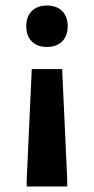

<svg xmlns="http://www.w3.org/2000/svg" viewBox="-20 -525 340 695"><path d="M150 -505C101.7 -505 75 -475 75 -430C75 -385 101.7 -355 150 -355C198.3 -355 225 -385 225 -430C225 -475 198.3 -505 150 -505ZM205 -275H95L76.7 125V150H223.3V125Z"/></svg>

Font: Familjen Grotesk GF
Style: Bold
Weight: 700
Designer: Anders Wikstroem, Jonas Baeckman, Matilda Gysing, Kristian Moeller
Foundry: Familjen STHLM AB
Version: Version 2.000; Beta; Release 4; Build 6